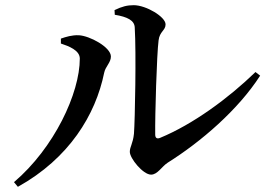

<svg xmlns="http://www.w3.org/2000/svg" viewBox="-20 -722 1040 741"><path d="M422 -683 423 -665C472 -657 499 -643 500 -616C506 -520 501 -258 497 -206C493 -167 481 -156 481 -136C481 -111 532 -48 563 -48C588 -48 604 -79 627 -94C756 -175 899 -298 984 -430L966 -444C861 -342 724 -242 598 -190C586 -185 579 -189 579 -203C578 -276 585 -513 592 -566C596 -601 619 -604 619 -628C619 -657 544 -702 496 -702C471 -702 451 -697 422 -683ZM215 -554C245 -544 288 -528 288 -496C288 -362 189 -151 34 -19L49 -1C247 -111 349 -279 382 -441C387 -466 408 -480 408 -504C408 -540 326 -584 284 -586C258 -587 235 -580 215 -573Z"/></svg>

Font: Noto Serif CJK JP SemiBold
Style: Regular
Weight: 600
Designer: Ryoko NISHIZUKA 西塚涼子 (kana & ideographs); Frank Grießhammer (Latin, Greek & Cyrillic); Wenlong ZHANG 张文龙 (bopomofo); San
Foundry: Adobe
Version: Version 2.001;hotconv 1.1.0;makeotfexe 2.6.0